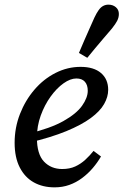

<svg xmlns="http://www.w3.org/2000/svg" viewBox="-20 -794 532 827"><path d="M215 13Q164 13 125.5 -8.5Q87 -30 65 -73Q43 -116 43 -179Q43 -244 66 -303Q89 -362 128.5 -408Q168 -454 219.5 -480Q271 -506 327 -506Q384 -506 415 -479.5Q446 -453 446 -407Q446 -377 428.5 -346Q411 -315 371 -285.5Q331 -256 265.5 -229Q200 -202 103 -179L101 -218Q197 -241 253 -272.5Q309 -304 333.5 -338.5Q358 -373 358 -403Q358 -428 345.5 -442Q333 -456 309 -456Q283 -456 253.5 -435Q224 -414 198 -378Q172 -342 155.5 -296.5Q139 -251 139 -201Q139 -130 169.5 -98Q200 -66 248 -66Q280 -66 304 -77Q328 -88 347.5 -106Q367 -124 383 -144L415 -120Q400 -94 379.5 -70Q359 -46 333.5 -27Q308 -8 278.5 2.5Q249 13 215 13ZM320 -566Q331 -592 342 -617.5Q353 -643 364.5 -668.5Q376 -694 387 -719Q396 -738 405 -750.5Q414 -763 424.5 -768.5Q435 -774 447 -774Q466 -774 479 -763Q492 -752 492 -734Q492 -719 485 -705Q478 -691 462 -671Q444 -650 426 -629Q408 -608 390.5 -587Q373 -566 356 -545Z"/></svg>

Font: Source Serif 4 Medium
Style: Italic
Weight: 500
Italic angle: -12°
Designer: Frank Grießhammer
Foundry: Adobe Systems Incorporated
Version: Version 4.004;hotconv 1.0.116;makeotfexe 2.5.65601